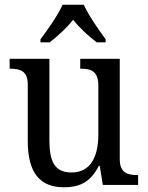

<svg xmlns="http://www.w3.org/2000/svg" viewBox="-20 -786 629 816"><path d="M152 -619V-606H191C225 -632 263 -667 291 -702C318 -667 357 -632 391 -606H429V-619C401 -657 356 -721 336 -766H246C226 -721 181 -657 152 -619ZM252 10C313 10 363 -8 400 -81H404L417 0H567V-42H564C524 -42 489 -50 489 -109V-536H321V-494H324C365 -494 398 -485 398 -422V-216C398 -118 364 -53 284 -53C211 -53 190 -101 190 -190V-536H21V-494H24C65 -494 98 -485 98 -427V-186C98 -49 152 10 252 10Z"/></svg>

Font: Noto Serif Georgian SemiCondensed
Style: Regular
Weight: 400
Width: 4
Designer: Monotype Design Team, Akaki Razmadze
Foundry: Google LLC
Version: Version 2.003